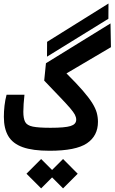

<svg xmlns="http://www.w3.org/2000/svg" viewBox="-20 -835 638 1069"><path d="M255.9 4.4Q162.1 4.4 106.4 -15.6Q50.8 -35.6 26.1 -77.4Q1.5 -119.1 1.5 -184.6Q1.5 -214.8 5.1 -246.8Q8.8 -278.8 16.6 -307.6H116.2Q113.3 -280.8 111.6 -256.6Q109.9 -232.4 109.9 -212.9Q109.9 -175.3 120.1 -156Q130.4 -136.7 162.6 -130.1Q194.8 -123.5 261.2 -123.5Q341.3 -123.5 372.8 -133.3Q404.3 -143.1 404.3 -168.5Q404.3 -182.1 397 -196.3Q389.6 -210.4 370.6 -232.7Q351.6 -254.9 316.7 -291.5Q281.7 -328.1 226.1 -386.2L235.8 -482.9L595.2 -704.6L597.7 -572.3L350.1 -426.3Q406.2 -370.6 440.7 -330.8Q475.1 -291 493.7 -261.2Q512.2 -231.4 518.8 -206.8Q525.4 -182.1 525.4 -156.7Q525.4 -78.6 463.9 -37.1Q402.3 4.4 255.9 4.4ZM241.7 -519.5 242.2 -602.1 584 -815.4 583.5 -730.5ZM331.1 213.9 270 152.8 209 213.9 127.4 132.3 209 50.3 270 111.3 331.1 50.3 412.6 132.3Z"/></svg>

Font: CaskaydiaCove NFP SemiBold
Style: Regular
Weight: 600
Designer: Aaron Bell
Foundry: Saja Typeworks
Version: Version 2111.001; VTT 6.35;Nerd Fonts 3.1.1